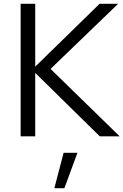

<svg xmlns="http://www.w3.org/2000/svg" viewBox="-20 -720 652 1014"><path d="M89 0ZM89 0V-700H166V-368L506 -700H604L247 -356L612 0H507L166 -335V0ZM316 87H389L320 274H267Z"/></svg>

Font: Rosa Sans Light
Style: Regular
Weight: 300
Designer: Pentagram / MCKL
Foundry: Pentagram / MCKL
Version: Version 1.005;September 16, 2019;FontCreator 11.5.0.2425 64-